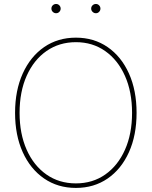

<svg xmlns="http://www.w3.org/2000/svg" viewBox="-20 -923 752 952"><path d="M356.4 8.8Q266.6 8.8 198.5 -38.1Q130.4 -85 92.5 -168.9Q54.7 -252.9 54.7 -363.3Q54.7 -474.6 92.8 -558.6Q130.9 -642.6 198.7 -689.5Q266.6 -736.3 356.4 -736.3Q445.8 -736.3 513.7 -689.5Q581.5 -642.6 619.4 -558.6Q657.2 -474.6 657.2 -363.3Q657.2 -252.4 619.4 -168.5Q581.5 -84.5 513.7 -37.8Q445.8 8.8 356.4 8.8ZM356.4 -13.7Q439 -13.7 501.7 -57.6Q564.5 -101.6 599.6 -180.4Q634.8 -259.3 634.8 -363.3Q634.8 -467.8 599.6 -546.6Q564.5 -625.5 501.7 -669.7Q439 -713.9 356.4 -713.9Q273.9 -713.9 210.9 -670.2Q147.9 -626.5 112.5 -547.6Q77.1 -468.8 77.1 -363.3Q77.1 -259.8 112.1 -180.9Q147 -102.1 210 -57.9Q272.9 -13.7 356.4 -13.7ZM455.6 -857.4Q445.8 -857.4 439 -864.3Q432.1 -871.1 432.1 -880.4Q432.1 -890.1 439 -896.7Q445.8 -903.3 455.6 -903.3Q464.8 -903.3 471.4 -896.5Q478 -889.6 478 -880.4Q478 -871.1 471.4 -864.3Q464.8 -857.4 455.6 -857.4ZM258.3 -857.4Q248.5 -857.4 241.7 -864.3Q234.9 -871.1 234.9 -880.4Q234.9 -890.1 241.7 -896.7Q248.5 -903.3 258.3 -903.3Q267.6 -903.3 274.2 -896.5Q280.8 -889.6 280.8 -880.4Q280.8 -871.1 274.2 -864.3Q267.6 -857.4 258.3 -857.4Z"/></svg>

Font: Inter 24pt Thin
Style: Regular
Weight: 250
Designer: Rasmus Andersson
Foundry: rsms
Version: Version 4.001;git-66647c0bb